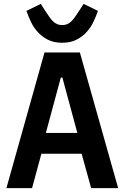

<svg xmlns="http://www.w3.org/2000/svg" viewBox="-20 -968 640 988"><path d="M449 0 400 -177H193L145 0H13L209 -698H391L588 0ZM301 -569H293L216 -284H378ZM300 -748Q256 -748 225.5 -764Q195 -780 173.5 -804Q152 -828 138.5 -857Q125 -886 116 -912L190 -948L211 -915Q223 -897 232.5 -883Q242 -869 252 -859Q262 -849 273.5 -844Q285 -839 300 -839Q315 -839 326.5 -844Q338 -849 348 -859Q358 -869 367.5 -883Q377 -897 389 -915L410 -948L484 -912Q475 -886 461.5 -857Q448 -828 426.5 -804Q405 -780 374 -764Q343 -748 300 -748Z"/></svg>

Font: IBM Plex Mono SemiBold
Style: Regular
Weight: 600
Monospace: yes
Designer: Mike Abbink, Paul van der Laan, Pieter van Rosmalen
Foundry: Bold Monday
Version: Version 2.3